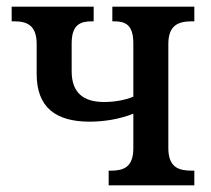

<svg xmlns="http://www.w3.org/2000/svg" viewBox="-20 -556 633 576"><path d="M306 0H563V-44H556C517 -44 485 -53 485 -112V-424C485 -482 517 -492 556 -492H563V-536H317V-492H322C355 -492 380 -483 380 -426V-266C354 -255 321 -250 292 -250C229 -250 195 -279 195 -342V-426C195 -483 222 -492 256 -492H261V-536H15V-492H22C59 -492 90 -482 90 -424V-334C90 -234 147 -191 249 -191C290 -191 338 -198 380 -215V-111C380 -53 349 -44 312 -44H306Z"/></svg>

Font: Noto Serif SemiCondensed Medium
Style: Regular
Weight: 500
Width: 4
Designer: Monotype Design Team
Foundry: Monotype Imaging Inc.
Version: Version 2.014